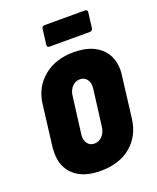

<svg xmlns="http://www.w3.org/2000/svg" viewBox="-130 -755 689 842"><g transform="rotate(-20 214.5 -334.5)"><path d="M29 -135Q29 -151 30 -160L54 -354Q63 -430 118.5 -476Q174 -522 259 -522Q338 -522 382 -483.5Q426 -445 426 -379Q426 -370 424 -354L400 -160Q390 -82 335.5 -37Q281 8 194 8Q116 8 72.5 -30Q29 -68 29 -135ZM264 -171 286 -344Q289 -369 277 -385Q265 -401 244 -401Q223 -401 208 -385Q193 -369 190 -344L168 -171Q165 -146 176.5 -130Q188 -114 209 -114Q230 -114 245.5 -130Q261 -146 264 -171ZM158 -593 167 -665Q167 -670 171 -673.5Q175 -677 180 -677H370Q375 -677 378 -673.5Q381 -670 380 -665L371 -593Q370 -588 366.5 -584.5Q363 -581 358 -581H168Q163 -581 160 -584.5Q157 -588 158 -593Z"/></g></svg>

Font: Barlow Condensed
Style: Bold Italic
Weight: 700
Width: 3
Italic angle: -7°
Designer: Jeremy Tribby
Foundry: Tribby Type
Version: Version 1.408